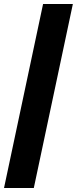

<svg xmlns="http://www.w3.org/2000/svg" viewBox="-26 -720 384 954"><path d="M-6 214 188 -700H336L142 214Z"/></svg>

Font: Red Hat Display Black
Style: Italic
Weight: 900
Italic angle: -12°
Designer: Pentagram / MCKL
Foundry: Pentagram / MCKL
Version: Version 1.003; Red Hat Display Black Italic